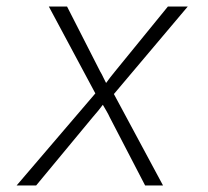

<svg xmlns="http://www.w3.org/2000/svg" viewBox="-20 -570 640 590"><path d="M31 0 273 -283 130 -550H186L288 -350Q293 -342 297.5 -332Q302 -322 306 -315Q311 -322 319 -332.5Q327 -343 333 -350L496 -550H557L330 -281L481 0H426L317 -210Q313 -219 306.5 -230Q300 -241 296 -248Q291 -241 282 -230Q273 -219 265 -210L91 0Z"/></svg>

Font: JetBrains Mono NL Thin
Style: Italic
Weight: 100
Italic angle: -9°
Monospace: yes
Designer: Philipp Nurullin, Konstantin Bulenkov
Foundry: JetBrains
Version: Version 2.305; ttfautohint (v1.8.4.7-5d5b)